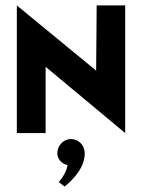

<svg xmlns="http://www.w3.org/2000/svg" viewBox="-20 -490 523 707"><path d="M241 22C214 22 191 46 191 74C191 96 207 113 229 118C222 155 196 180 196 180L218 197C253 168 292 126 292 74C292 46 270 22 241 22ZM42 0H148V-244L441 0V-470H336L334 -230L42 -470Z"/></svg>

Font: Hussar Tani
Style: Bold
Weight: 700
Foundry: Cannot Into Space Fonts
Version: Version 0.92